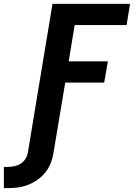

<svg xmlns="http://www.w3.org/2000/svg" viewBox="-88 -755 708 995"><path d="M-48 220H-68V110H-48Q-32 110 -14.5 106.5Q3 103 18 94Q33 85 43 69.5Q53 54 56 38L184 -735H586L568 -625H299L268 -437H471L452 -327H250L189 38Q185 64 175 90Q165 116 147.5 138Q130 160 106.5 176.5Q83 193 57 203Q31 213 4.5 216.5Q-22 220 -48 220Z"/></svg>

Font: Iosevka SS04 XBd Ex
Style: Italic
Weight: 800
Width: 7
Italic angle: -9°
Monospace: yes
Designer: Belleve Invis
Foundry: Belleve Invis
Version: Version 19.0.0; ttfautohint (v1.8.4)